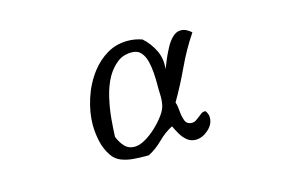

<svg xmlns="http://www.w3.org/2000/svg" viewBox="-65 -634 1131 741"><g transform="rotate(-15 500.0 -264.0)"><path d="M735 -455Q696 -397 666.5 -333.5Q637 -270 602 -210Q607 -197 608.5 -175Q610 -153 616.5 -135.5Q623 -118 644 -118Q653 -118 660 -123Q667 -128 674 -133Q681 -139 688 -144Q695 -149 705 -148Q715 -135 715 -120Q715 -93 691 -72Q667 -51 641 -51Q621 -51 606.5 -63Q592 -75 582 -92.5Q572 -110 565 -125Q534 -109 508 -83Q482 -57 450 -40H434Q413 -40 388 -42Q363 -44 341 -52.5Q319 -61 305 -81Q286 -109 278.5 -142.5Q271 -176 271 -209Q271 -259 288.5 -313Q306 -367 339 -410Q366 -445 402.5 -466.5Q439 -488 485 -488Q500 -488 514 -485.5Q528 -483 542 -478Q571 -452 587 -418Q603 -384 598 -344Q598 -344 603.5 -357.5Q609 -371 613 -381Q622 -402 633.5 -423.5Q645 -445 660 -459.5Q675 -474 693 -474Q705 -474 715.5 -468.5Q726 -463 735 -455ZM552 -302Q552 -319 550.5 -342Q549 -365 543.5 -388Q538 -411 525 -426Q512 -441 488 -441Q454 -441 430 -422Q406 -403 389 -374Q370 -340 360 -296.5Q350 -253 346.5 -212.5Q343 -172 342 -143Q350 -121 365.5 -103.5Q381 -86 406 -86Q425 -86 448 -99Q471 -112 493 -132.5Q515 -153 531 -175Q547 -197 550 -215Q553 -229 553 -246Q553 -263 552 -279Q552 -285 552 -291Q552 -297 552 -302Z"/></g></svg>

Font: Yuji Syuku
Style: Regular
Weight: 400
Designer: Kataoka Yuji
Foundry: Kinuta Font Factory
Version: Version 3.002